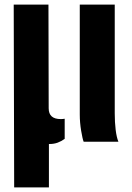

<svg xmlns="http://www.w3.org/2000/svg" viewBox="-20 -620 578 840"><path d="M42 200 40 -600H192L193 -146Q193 -99 246 -99Q254 -99 263 -100.5V-12.5Q248.5 -2 232.5 4Q216.5 10 197 10H194V200ZM346 0Q341 -12 335 -48Q329 -84 329 -119V-600H482V-124Q482 -85 486 -52.2Q490 -19.5 498 0Z"/></svg>

Font: Big Shoulders Stencil Text Black
Style: Regular
Weight: 900
Designer: Patric King
Foundry: XO Type Co
Version: Version 1.000